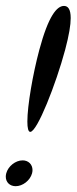

<svg xmlns="http://www.w3.org/2000/svg" viewBox="-20 -641 264 661"><path d="M204.2 -469.2C217.8 -520.1 223.4 -555.3 223.4 -578.8C223.4 -609.6 213.9 -620.6 200.3 -620.6C175.9 -620.6 146.7 -586.4 115.3 -469.2C92.9 -385.6 74.2 -277.5 74.2 -222.5C74.2 -200.5 77.2 -187 84.2 -187C108.1 -187 172.8 -352.1 204.2 -469.2ZM90.4 -44.4C91.4 -48.3 91.9 -52.1 91.9 -55.6C91.9 -74.7 78 -88.9 57.9 -88.9C33.4 -88.9 8.1 -68.8 1.5 -44.4C0.4 -40.4 -0.1 -36.5 -0.1 -32.8C-0.1 -13.7 13.6 0 34 0C58 0 83.7 -19.5 90.4 -44.4Z"/></svg>

Font: Pierce
Style: Oblique
Weight: 400
Italic angle: -15°
Version: Version 0.2.0